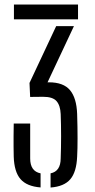

<svg xmlns="http://www.w3.org/2000/svg" viewBox="-20 -820 420 846"><path d="M40.5 -129.8Q40 -152.5 39.8 -174Q39.5 -195.4 39.8 -219.8Q40 -244.2 40.5 -275.7H113V-121.7Q113 -65.2 158.8 -56.2V5.9Q98 1.2 70.3 -30.9Q42.6 -63 40.5 -129.8ZM41.4 -734.8V-800H323.8V-734.8ZM202.8 -56.2Q247.1 -65.1 247.4 -121.7Q249.2 -169.7 249.2 -220.2Q249.2 -270.8 247.4 -317.3Q245.9 -355.1 229.1 -374.4Q212.4 -393.7 169.3 -393.5L112.8 -392.9L110 -454.5L227.6 -704.9H305.8L189.5 -457.3H195.7Q259.6 -457.3 288.5 -422.7Q317.4 -388.1 319.9 -317.9Q320.8 -287.5 321.3 -260.8Q321.7 -234.2 321.7 -210.9Q321.7 -187.6 321.3 -167.4Q320.8 -147.3 319.9 -129.8Q317.1 -62.3 289.8 -30.2Q262.4 1.9 202.8 6.3Z"/></svg>

Font: Big Shoulders Stencil Display SC Thin
Style: Regular
Weight: 100
Designer: Patric King
Foundry: XO Type Co
Version: Version 2.001